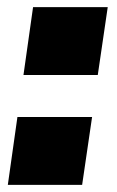

<svg xmlns="http://www.w3.org/2000/svg" viewBox="-20 -520 330 540"><path d="M239 -191 211 0H2L29 -191ZM283 -500 255 -309H46L73 -500Z"/></svg>

Font: Pathway Extreme SemiCondensed Black
Style: Italic
Weight: 900
Width: 4
Italic angle: -8°
Version: Version 1.001;gftools[0.9.26]